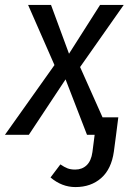

<svg xmlns="http://www.w3.org/2000/svg" viewBox="-52 -547 535 779"><path d="M364 -71H428L419 0L410 68Q400 139 358.5 175.5Q317 212 254 212Q199 212 153 173L193 120Q209 131 222 136Q235 141 253 141Q281 141 299.5 123.5Q318 106 323 70L332 0H301L214 -225L65 0H-32L169 -283L62 -527H155L228 -329L354 -527H450L273 -275Z"/></svg>

Font: Fira Sans Condensed
Style: Italic
Weight: 400
Width: 3
Italic angle: -8°
Designer: bBox Type GmbH & Carrois Corporate GbR & Edenspiekermann AG
Foundry: bBox Type GmbH & Carrois Corporate GbR & Edenspiekermann AG
Version: Version 4.301